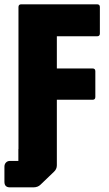

<svg xmlns="http://www.w3.org/2000/svg" viewBox="-30 -686 492 868"><path d="M15 161Q-10 161 -10 136V67.5Q-10 56 -3 48.8Q4 41.5 15 41.5H53V-12.5H227V61.5Q227 79 213 91.5L153 149Q141 161 120.5 161ZM66 0Q53.5 0 53.5 -12.5V-654Q53.5 -666.5 66 -666.5H409Q421.5 -666.5 421.5 -654V-534.5Q421.5 -522 409 -522H227V-376.5H388.5Q401 -376.5 401 -364V-247.5Q401 -235 388.5 -235H227V-12.5Q227 0 214.5 0Z"/></svg>

Font: Jaro 24pt
Style: Regular
Weight: 400
Designer: Agyei Archer, Celine Hurka, Mirko Velimirović
Version: Version 1.000